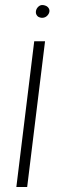

<svg xmlns="http://www.w3.org/2000/svg" viewBox="-20 -558 240 763"><path d="M88 185H45L116 -394H159ZM166 -533Q176 -526 176.5 -516Q177 -506 169 -497Q162 -489 151.5 -487.5Q141 -486 131 -492Q122 -500 122.5 -510.5Q123 -521 130 -529Q138 -538 147.5 -538Q157 -538 166 -533Z"/></svg>

Font: Josefin Sans Thin Light
Style: Italic
Weight: 300
Italic angle: -7°
Version: Version 2.000